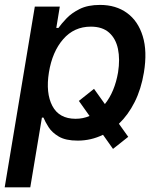

<svg xmlns="http://www.w3.org/2000/svg" viewBox="-27 -573 658 797"><path d="M-7.5 204.5 117.5 -545.5H221.2L206.7 -457H215.6Q227.6 -474.1 248.8 -496.4Q269.9 -518.8 303.8 -535.7Q337.7 -552.6 388.1 -552.6Q454.2 -552.6 500.2 -519.2Q546.2 -485.8 565.5 -422.9Q584.9 -360.1 570.3 -271.7Q558.9 -203.1 532 -149.5Q505 -95.9 466.6 -59.3L505.3 -5L442.1 45.1L400.6 -13.5Q350.9 10.7 295.5 10.7Q245.7 10.7 217.3 -6Q188.9 -22.7 174.7 -45.1Q160.5 -67.5 153.4 -84.9H147L98.7 204.5ZM363.3 -204.2 408.4 -141Q449.2 -192.1 463.1 -272.7Q471.6 -327.1 462.7 -369.9Q453.8 -412.6 426 -437.5Q398.1 -462.4 350.1 -462.4Q280.5 -462.4 235.3 -410.3Q190 -358.3 176.1 -272.7Q162.3 -186.8 190.3 -133.3Q218.4 -79.9 286.9 -79.9Q317.8 -79.9 344.8 -91.6L300.4 -154.1Z"/></svg>

Font: Inter UI Medium
Style: Italic
Weight: 500
Italic angle: 9.39999°
Designer: Rasmus Andersson
Foundry: rsms
Version: 3.2;8d6f07862